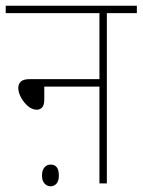

<svg xmlns="http://www.w3.org/2000/svg" viewBox="-20 -642 499 672"><path d="M0 -622H459V-596H354V0H328V-339H135V-294Q135 -274 127.5 -266Q120 -258 109 -258Q93 -258 78.5 -270Q64 -282 54 -300Q44 -318 44 -334Q44 -348 53 -356.5Q62 -365 84 -365H328V-596H0ZM127 -28Q127 -46 135.5 -56Q144 -66 157 -66Q186 -66 186 -28Q186 -8 177.5 1Q169 10 157 10Q145 10 136 0.5Q127 -9 127 -28Z"/></svg>

Font: Noto Sans SemiCondensed Thin
Style: Italic
Weight: 100
Width: 4
Italic angle: -12°
Designer: Monotype Design Team
Foundry: Monotype Imaging Inc.
Version: Version 2.013; ttfautohint (v1.8.4.7-5d5b)